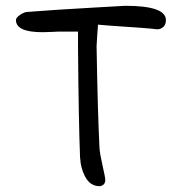

<svg xmlns="http://www.w3.org/2000/svg" viewBox="-20 -601 608 662"><path d="M504 -502Q472 -505 410.5 -509Q349 -513 318 -516Q317 -503 315 -476.5Q313 -450 313 -441Q317 -207 323 -92Q324 -72 333.5 -30.5Q343 11 343 19Q343 38 324 41Q292 41 275 10.5Q258 -20 256 -59Q251 -185 249 -440V-492H180Q179 -492 160 -491Q141 -490 126 -490Q35 -490 35 -532Q35 -540 49.5 -550Q64 -560 76 -560Q125 -564 181 -567.5Q237 -571 306 -575Q375 -579 412 -581Q552 -581 552 -532Q552 -516 543 -508Q534 -500 523 -500Q516 -500 504 -502Z"/></svg>

Font: Because We Organize
Style: Regular
Weight: 400
Designer: Liz Wetzel, Aaron Williamson, Russ McMullin
Foundry: Red Hat
Version: Version 1.000